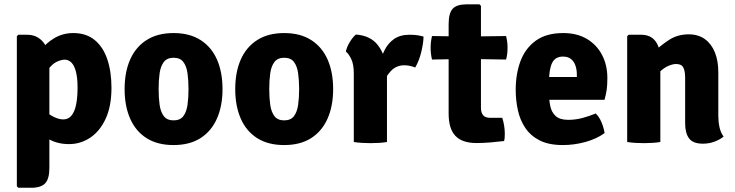

<svg xmlns="http://www.w3.org/2000/svg" viewBox="-20 -670 3467 906"><path d="M108 -506Q155.5 -506 184.2 -470.8Q213 -435.5 213 -374V122Q213 174 193.2 195Q173.5 216 127.5 216H66.5L59.5 209V-499L66.5 -506ZM506 -255.5Q506 -169.5 478.8 -110.2Q451.5 -51 406 -20.5Q360.5 10 305.5 10Q253.5 10 213.2 -11.8Q173 -33.5 140 -53.5L165 -164.5Q194.5 -140.5 224.2 -123.5Q254 -106.5 278.5 -106.5Q302.5 -106.5 317.5 -124.8Q332.5 -143 339.2 -176.8Q346 -210.5 346 -256.5Q346 -303 338.2 -332.2Q330.5 -361.5 316.8 -375Q303 -388.5 285.5 -388.5Q270 -388.5 248.8 -379Q227.5 -369.5 207.2 -342.2Q187 -315 173.5 -262L138.5 -350.5Q143.5 -391 169.5 -428.5Q195.5 -466 236.2 -490Q277 -514 326 -514Q387 -514 427 -481Q467 -448 486.5 -389.8Q506 -331.5 506 -255.5Z M1030 -249.5Q1030 -169.5 1003.5 -110Q977 -50.5 925.8 -18Q874.5 14.5 799 14.5Q723 14.5 671.5 -18.2Q620 -51 594 -110.5Q568 -170 568 -249.5Q568 -330 594.2 -389.2Q620.5 -448.5 672 -481.2Q723.5 -514 799 -514Q875 -514 926.5 -481Q978 -448 1004 -388.8Q1030 -329.5 1030 -249.5ZM728.5 -249.5Q728.5 -208.5 733.2 -175Q738 -141.5 753.2 -121.8Q768.5 -102 799 -102Q830 -102 845 -121.8Q860 -141.5 864.8 -175Q869.5 -208.5 869.5 -249.5Q869.5 -291 864.8 -324.5Q860 -358 845 -377.8Q830 -397.5 799 -397.5Q768.5 -397.5 753.2 -377.8Q738 -358 733.2 -324.5Q728.5 -291 728.5 -249.5Z M1552 -249.5Q1552 -169.5 1525.5 -110Q1499 -50.5 1447.8 -18Q1396.5 14.5 1321 14.5Q1245 14.5 1193.5 -18.2Q1142 -51 1116 -110.5Q1090 -170 1090 -249.5Q1090 -330 1116.2 -389.2Q1142.5 -448.5 1194 -481.2Q1245.5 -514 1321 -514Q1397 -514 1448.5 -481Q1500 -448 1526 -388.8Q1552 -329.5 1552 -249.5ZM1250.5 -249.5Q1250.5 -208.5 1255.2 -175Q1260 -141.5 1275.2 -121.8Q1290.5 -102 1321 -102Q1352 -102 1367 -121.8Q1382 -141.5 1386.8 -175Q1391.5 -208.5 1391.5 -249.5Q1391.5 -291 1386.8 -324.5Q1382 -358 1367 -377.8Q1352 -397.5 1321 -397.5Q1290.5 -397.5 1275.2 -377.8Q1260 -358 1255.2 -324.5Q1250.5 -291 1250.5 -249.5Z M1978.5 -497.5Q1978.5 -470 1968.5 -427.2Q1958.5 -384.5 1939.5 -351.5Q1926.5 -356.5 1913.8 -359.2Q1901 -362 1888 -362Q1868 -362 1852 -354.8Q1836 -347.5 1823 -333.5Q1810 -319.5 1798.5 -299Q1787 -278.5 1776.5 -252L1759 -275.5Q1761.5 -317 1769.5 -357.8Q1777.5 -398.5 1794 -432Q1810.5 -465.5 1839.2 -485.8Q1868 -506 1912 -506Q1935 -506 1949.2 -503.8Q1963.5 -501.5 1978.5 -497.5ZM1612 -426.5Q1616 -447.5 1630.5 -471.5Q1645 -495.5 1659.5 -507Q1729 -502 1764 -455.8Q1799 -409.5 1806 -334.5V0Q1790 3 1769.2 4.2Q1748.5 5.5 1728 5.5Q1708.5 5.5 1687.8 4.2Q1667 3 1649.5 0V-323Q1649.5 -367.5 1636.8 -392.8Q1624 -418 1612 -426.5Z M2097 -555.5Q2097 -608 2116.2 -628.8Q2135.5 -649.5 2181.5 -649.5H2242.5L2249.5 -642.5V-161Q2249.5 -138.5 2259.8 -126.2Q2270 -114 2294 -114H2350Q2355.5 -97.5 2358.8 -77.8Q2362 -58 2362 -40Q2362 -31.5 2361.5 -22Q2361 -12.5 2358.5 -4.5Q2331 -1 2295 2Q2259 5 2229 5Q2161 5 2129 -28.8Q2097 -62.5 2097 -134ZM2368 -500Q2375 -473.5 2375 -445.5Q2375 -431.5 2373.5 -417.2Q2372 -403 2368 -389L2181.5 -392L2018.5 -389Q2012 -415.5 2012 -445.5Q2012 -472.5 2018.5 -500L2186 -497.5Z M2513.5 -199V-306.5H2702V-318Q2702 -341 2695.5 -360.2Q2689 -379.5 2674.8 -391.2Q2660.5 -403 2636.5 -403Q2600 -403 2585.2 -373Q2570.5 -343 2570.5 -280.5V-233.5Q2570.5 -199.5 2576.5 -170Q2582.5 -140.5 2602 -122.5Q2621.5 -104.5 2661.5 -104.5Q2695.5 -104.5 2728.2 -113.2Q2761 -122 2791 -134.5Q2808.5 -117.5 2819 -91.5Q2829.5 -65.5 2833 -42Q2795 -14.5 2742.2 0Q2689.5 14.5 2636 14.5Q2570 14.5 2527 -7.2Q2484 -29 2459 -66Q2434 -103 2423.8 -149.8Q2413.5 -196.5 2413.5 -246Q2413.5 -321.5 2436.2 -382Q2459 -442.5 2508.5 -478.2Q2558 -514 2637.5 -514Q2703.5 -514 2750 -486Q2796.5 -458 2821.2 -410.2Q2846 -362.5 2846 -302Q2846 -268.5 2842.8 -246.2Q2839.5 -224 2832.5 -199Z M3005.5 -506Q3050.5 -506 3073.2 -475.2Q3096 -444.5 3096 -392.5V0Q3079.5 3 3058.8 4.2Q3038 5.5 3018 5.5Q2998.5 5.5 2977.8 4.2Q2957 3 2939.5 0V-499L2946.5 -506ZM3369.5 -125Q3369.5 -96 3375 -70.2Q3380.5 -44.5 3394.5 -25.5Q3377.5 -11.5 3352 -1.8Q3326.5 8 3297 8Q3250 8 3231.5 -17Q3213 -42 3213 -88.5V-301.5Q3213 -335.5 3204.2 -351.8Q3195.5 -368 3170.5 -368Q3155 -368 3134.8 -359.5Q3114.5 -351 3094.2 -332.2Q3074 -313.5 3058.5 -282V-419Q3094 -453 3135.2 -480.5Q3176.5 -508 3229.5 -508Q3275.5 -508 3306.5 -485.2Q3337.5 -462.5 3353.5 -422.5Q3369.5 -382.5 3369.5 -330Z"/></svg>

Font: Signika Light
Style: Bold
Weight: 700
Version: Version 2.003;gftools[0.9.32]